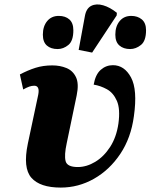

<svg xmlns="http://www.w3.org/2000/svg" viewBox="-20 -839 681 869"><path d="M255 10Q161 10 122 -34.5Q83 -79 106 -189L153 -410Q161 -451 135 -451Q124 -451 112.5 -447Q101 -443 85 -434L70 -502Q106 -521 140.5 -532Q175 -543 217 -543Q252 -543 281 -531Q310 -519 324 -489.5Q338 -460 327 -407L282 -191Q270 -136 277 -109.5Q284 -83 332 -83Q372 -83 411 -106.5Q450 -130 478.5 -174Q507 -218 516 -280Q525 -346 509 -382.5Q493 -419 464 -435Q435 -451 404 -456Q412 -502 436 -523Q460 -544 491 -544Q543 -544 573 -488.5Q603 -433 586 -313Q573 -215 524.5 -142.5Q476 -70 405.5 -30Q335 10 255 10ZM397 -601 336 -613 364 -765Q370 -801 393 -812.5Q416 -824 447 -815Q478 -806 509 -781L508 -769ZM569 -617Q539 -617 520.5 -633Q502 -649 502 -682Q502 -720 521.5 -743.5Q541 -767 574 -767Q603 -767 622 -751Q641 -735 641 -702Q641 -654 618 -635.5Q595 -617 569 -617ZM241 -617Q210 -617 192 -633Q174 -649 174 -682Q174 -720 193.5 -743.5Q213 -767 246 -767Q276 -767 294 -751Q312 -735 312 -702Q312 -654 289.5 -635.5Q267 -617 241 -617Z"/></svg>

Font: Noto Serif ExtraBold
Style: Italic
Weight: 800
Italic angle: -12°
Designer: Monotype Design Team
Foundry: Monotype Imaging Inc.
Version: Version 2.013